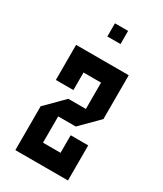

<svg xmlns="http://www.w3.org/2000/svg" viewBox="-169 -724 672 790"><g transform="rotate(30 166.5 -328.5)"><path d="M208.3 -83.3V-166.7H291.7V0H41.7V-208.3L125 -291.7H208.3V-416.7H125V-333.3H41.7V-500H291.7V-291.7L208.3 -208.3H125V-83.3ZM198.3 -594.2H135.8V-656.7H198.3Z"/></g></svg>

Font: Yulong
Style: Regular
Weight: 400
Designer: GGBotNet
Foundry: f0n7.com
Version: 1.00